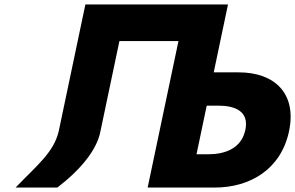

<svg xmlns="http://www.w3.org/2000/svg" viewBox="-20 -845 1329 865"><path d="M911.3 -369H964.3C1038.3 -369 1103.1 -344 1085.4 -260C1067.5 -175 992.3 -150 918.3 -150H865.3ZM432.4 -253 518 -660H784L645.2 0H645.8H833.2H946.8C1107.8 0 1246.2 -83 1282.2 -254C1317.9 -424 1216.9 -519 1055.9 -519H942.9L1007.2 -825H1006.7H819.2H818.7H552.7H364.7L244.4 -253C221.3 -157 145.1 -99 50.2 0H238.2C345.5 -82 417.4 -172 432.4 -253Z"/></svg>

Font: Hussar
Style: BdOblTwo
Weight: 700
Foundry: Cannot Into Space Fonts
Version: Version 2.00